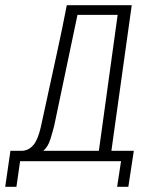

<svg xmlns="http://www.w3.org/2000/svg" viewBox="-37 -611 596 736"><path d="M-17 105 3 -33H50Q74 -35 91 -55Q108 -75 119 -122Q129 -168 139.5 -216Q150 -264 160.5 -312.5Q171 -361 181.5 -409Q192 -457 201.5 -503Q211 -549 219 -591H468L390 -33H476L455 105H412L427 7H40L26 105ZM129 -33H342L414 -554H260L171 -130Q165 -106 156 -77Q147 -48 129 -33Z"/></svg>

Font: Alumni Sans Light
Style: Italic
Weight: 300
Italic angle: -8°
Version: Version 1.016